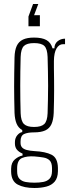

<svg xmlns="http://www.w3.org/2000/svg" viewBox="-20 -793 352 958"><path d="M151.5 145Q100.5 145 68.5 128Q36.5 111 35.5 64Q35.5 60 35.5 56.2Q35.5 52.5 35.5 48.5Q36 17.5 54.5 2Q73 -13.5 92.5 -17V-26.5Q73.5 -35 64.2 -46.5Q55 -58 54.5 -75Q54.5 -78 54.5 -80.2Q54.5 -82.5 54.5 -85Q55 -105 66.5 -118.5Q78 -132 91 -134V-144Q72 -154.5 63 -175.5Q54 -196.5 52.5 -229.5Q51.5 -269.5 51 -300.8Q50.5 -332 50.5 -361.8Q50.5 -391.5 51 -426Q51.5 -460.5 52.5 -507Q53.5 -542.5 63.5 -564Q73.5 -585.5 94.5 -595.5Q115.5 -605.5 150 -605.5Q190 -605.5 212 -593Q234 -580.5 242 -552H251.5Q251.5 -574 267.2 -587Q283 -600 304.5 -600V-572.5H294.5Q274.5 -572.5 262 -551.2Q249.5 -530 249 -489V-453.5Q249.5 -421 249.8 -394Q250 -367 250 -342.2Q250 -317.5 249.5 -290.2Q249 -263 248 -229.5Q246.5 -195 236.8 -173.5Q227 -152 205.8 -142.2Q184.5 -132.5 150 -132.5Q118 -132.5 100.2 -124.2Q82.5 -116 82.5 -87.5V-80Q82.5 -66 90 -57.5Q97.5 -49 113 -44.8Q128.5 -40.5 152.5 -39Q206.5 -36.5 237.2 -21Q268 -5.5 269 44.5Q269 48.5 269 52.5Q269 56.5 269 61.5Q268.5 94.5 253.2 112.8Q238 131 211.5 138Q185 145 151.5 145ZM152 118.5Q176 118.5 195.8 114.8Q215.5 111 227.2 98.8Q239 86.5 239.5 61.5Q239.5 57 239.5 52.8Q239.5 48.5 239.5 44.5Q239 18.5 227.5 7.2Q216 -4 196.2 -7.2Q176.5 -10.5 152 -12.5Q115 -15 90.5 -4.8Q66 5.5 65.5 45Q65.5 49 65.5 53Q65.5 57 65.5 61.5Q65.5 87 77.2 99.2Q89 111.5 108.2 115Q127.5 118.5 152 118.5ZM150 -159.5Q185.5 -159.5 200.8 -174Q216 -188.5 217.5 -228Q218.5 -260.5 219.2 -295Q220 -329.5 220 -365.2Q220 -401 219.2 -437.2Q218.5 -473.5 217.5 -509Q216 -549.5 201.2 -563.8Q186.5 -578 150 -578Q114.5 -578 99.5 -563.8Q84.5 -549.5 83 -509Q82 -473.5 81.5 -437.2Q81 -401 81 -365.2Q81 -329.5 81.5 -295Q82 -260.5 83 -228Q84.5 -188.5 99.8 -174Q115 -159.5 150 -159.5ZM171 -773 150 -717H179V-662H122V-710.5L145 -773Z"/></svg>

Font: Big Shoulders Display ExtraLight
Style: Regular
Weight: 250
Designer: Patric King
Foundry: XO Type Co
Version: Version 2.002